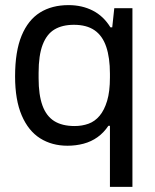

<svg xmlns="http://www.w3.org/2000/svg" viewBox="-20 -558 607 751"><path d="M410 173V-66H404Q386 -39 361.5 -21.5Q337 -4 307 4Q277 12 244 12Q183 12 137 -17Q91 -46 65 -106.5Q39 -167 39 -259Q39 -357 64.5 -418.5Q90 -480 136.5 -509Q183 -538 248 -538Q301 -538 343 -516.5Q385 -495 412 -451H419L427 -526H498V173ZM272 -65Q301 -65 326 -74Q351 -83 369.5 -105Q388 -127 399 -163.5Q410 -200 410 -255V-270Q410 -332 395.5 -375Q381 -418 350 -439.5Q319 -461 269 -461Q224 -461 193.5 -443Q163 -425 147 -383.5Q131 -342 131 -273V-252Q131 -187 146 -145.5Q161 -104 192 -84.5Q223 -65 272 -65Z"/></svg>

Font: Archivo SemiBold
Style: Regular
Weight: 400
Version: Version 2.001